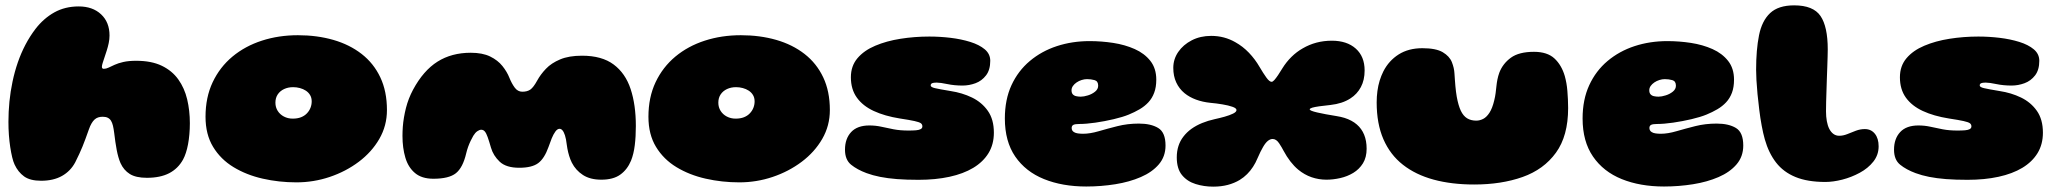

<svg xmlns="http://www.w3.org/2000/svg" viewBox="-20 -650 7680 717"><path d="M133.5 25Q92.5 25 70 8.8Q47.5 -7.5 34.5 -35.5Q29.5 -46 25.5 -62.8Q21.5 -79.5 18.2 -100.8Q15 -122 13.2 -146Q11.5 -170 11.5 -195Q11.5 -232.5 15.2 -270.5Q19 -308.5 26.8 -345.2Q34.5 -382 46.5 -416.8Q58.5 -451.5 75 -483Q91.5 -514.5 112.5 -542Q143 -581.5 183 -603.8Q223 -626 274 -626Q326 -626 357.5 -596.5Q389 -567 389 -517.5Q389 -503.5 386 -489.2Q383 -475 378.8 -461.8Q374.5 -448.5 370.5 -436.5Q366.5 -424.5 363.5 -415.2Q360.5 -406 360.5 -400.5Q360.5 -393 367.5 -393Q376 -393 385.5 -397.5Q395 -402 408 -408Q421 -414 440.5 -418.5Q460 -423 488.5 -423Q545.5 -423 584 -404.5Q622.5 -386 645.8 -353.5Q669 -321 679 -279Q689 -237 689 -190Q689 -168.5 687.2 -148.5Q685.5 -128.5 682.2 -111.2Q679 -94 674.2 -79.5Q669.5 -65 663.5 -54Q645 -20.5 611.8 -3.2Q578.5 14 528.5 14Q487.5 14 464.8 -0.2Q442 -14.5 430 -41Q425.5 -51.5 422 -63.8Q418.5 -76 415.8 -90.2Q413 -104.5 410.8 -120.2Q408.5 -136 406.5 -153Q404.5 -169 401.8 -180.5Q399 -192 394.5 -199.2Q390 -206.5 382.5 -210.2Q375 -214 363.5 -214Q354 -214 346.5 -211.5Q339 -209 333 -203.5Q327 -198 321.8 -189Q316.5 -180 312 -167Q305 -147 299.2 -131.5Q293.5 -116 288 -102.5Q282.5 -89 276 -75Q269.5 -61 261 -44Q243.5 -11 211.5 7Q179.5 25 133.5 25Z M1087 31Q1022 31 961.2 17.2Q900.5 3.5 852.2 -25.8Q804 -55 775.8 -101.5Q747.5 -148 747.5 -214Q747.5 -286.5 774.2 -343Q801 -399.5 848.2 -438.8Q895.5 -478 958 -498.2Q1020.5 -518.5 1092.5 -518.5Q1164 -518.5 1224.8 -501Q1285.5 -483.5 1330.5 -448.5Q1375.5 -413.5 1400.2 -361.2Q1425 -309 1425 -239Q1425 -180.5 1396.5 -131.2Q1368 -82 1319.8 -45.8Q1271.5 -9.5 1211.2 10.8Q1151 31 1087 31ZM1073 -207Q1091 -207 1104.2 -212.2Q1117.5 -217.5 1126.2 -226.8Q1135 -236 1139.5 -247.5Q1144 -259 1144 -271.5Q1144 -285 1138 -295Q1132 -305 1122 -311.5Q1112 -318 1099.8 -321.2Q1087.5 -324.5 1074.5 -324.5Q1056 -324.5 1041 -317.5Q1026 -310.5 1017.2 -297.5Q1008.5 -284.5 1008.5 -266.5Q1008.5 -249.5 1017 -236Q1025.5 -222.5 1040.2 -214.8Q1055 -207 1073 -207Z M1598.5 17.5Q1555 17.5 1529.8 -3.8Q1504.5 -25 1493.8 -61.2Q1483 -97.5 1483 -142.5Q1483 -158.5 1484.2 -176Q1485.5 -193.5 1488.5 -211.2Q1491.5 -229 1496 -246.8Q1500.5 -264.5 1507.2 -281.8Q1514 -299 1522.5 -315Q1561 -386.5 1613.8 -419.8Q1666.5 -453 1738 -453Q1782 -453 1810.5 -439Q1839 -425 1856.2 -403.5Q1873.5 -382 1882.5 -359Q1891 -338 1902.2 -322.8Q1913.5 -307.5 1930.5 -307.5Q1949 -307.5 1960.5 -315.5Q1972 -323.5 1986 -349Q1998.5 -372 2018.8 -393.2Q2039 -414.5 2071.8 -428.2Q2104.5 -442 2153.5 -442Q2227.5 -442 2271.5 -409.2Q2315.5 -376.5 2335 -317.5Q2354.5 -258.5 2354.5 -179.5Q2354.5 -160 2353.5 -142Q2352.5 -124 2350.5 -107.8Q2348.5 -91.5 2345 -77Q2341.5 -62.5 2336.5 -50Q2322.5 -16.5 2296.2 2.2Q2270 21 2225.5 21Q2184 21 2157 3.5Q2130 -14 2115.5 -42.5Q2112.5 -48.5 2110 -54.8Q2107.5 -61 2105.5 -67.8Q2103.5 -74.5 2101.8 -81.2Q2100 -88 2098.8 -95.2Q2097.5 -102.5 2096.5 -110Q2094 -131.5 2089.8 -144.5Q2085.5 -157.5 2080.5 -163.2Q2075.5 -169 2069.5 -169Q2061.5 -169 2054 -158.8Q2046.5 -148.5 2040.2 -133Q2034 -117.5 2028.5 -101.5Q2013 -58 1989.8 -40.8Q1966.5 -23.5 1919 -23.5Q1870 -23.5 1846 -46.2Q1822 -69 1813.5 -98.5Q1806.5 -123 1801.2 -137.8Q1796 -152.5 1790.5 -159Q1785 -165.5 1777 -165.5Q1770.5 -165.5 1762.5 -160Q1754.5 -154.5 1747.5 -143Q1742.5 -134.5 1737.5 -124Q1732.5 -113.5 1728.2 -101.8Q1724 -90 1721 -77.5Q1708.5 -24 1682.5 -3.2Q1656.5 17.5 1598.5 17.5Z M2741 31Q2676 31 2615.2 17.2Q2554.5 3.5 2506.2 -25.8Q2458 -55 2429.8 -101.5Q2401.5 -148 2401.5 -214Q2401.5 -286.5 2428.2 -343Q2455 -399.5 2502.2 -438.8Q2549.5 -478 2612 -498.2Q2674.5 -518.5 2746.5 -518.5Q2818 -518.5 2878.8 -501Q2939.5 -483.5 2984.5 -448.5Q3029.5 -413.5 3054.2 -361.2Q3079 -309 3079 -239Q3079 -180.5 3050.5 -131.2Q3022 -82 2973.8 -45.8Q2925.5 -9.5 2865.2 10.8Q2805 31 2741 31ZM2727 -207Q2745 -207 2758.2 -212.2Q2771.5 -217.5 2780.2 -226.8Q2789 -236 2793.5 -247.5Q2798 -259 2798 -271.5Q2798 -285 2792 -295Q2786 -305 2776 -311.5Q2766 -318 2753.8 -321.2Q2741.5 -324.5 2728.5 -324.5Q2710 -324.5 2695 -317.5Q2680 -310.5 2671.2 -297.5Q2662.5 -284.5 2662.5 -266.5Q2662.5 -249.5 2671 -236Q2679.5 -222.5 2694.2 -214.8Q2709 -207 2727 -207Z M3410 21.5Q3365 21.5 3329.8 18.8Q3294.5 16 3266.8 10.5Q3239 5 3216 -3.5Q3181 -16.5 3158.2 -35Q3135.5 -53.5 3135.5 -91Q3135.5 -132 3158.5 -156.8Q3181.5 -181.5 3226.5 -181.5Q3249.5 -181.5 3271 -176.8Q3292.5 -172 3317 -167.2Q3341.5 -162.5 3372.5 -162.5Q3389.5 -162.5 3401 -163.5Q3412.5 -164.5 3418.5 -168Q3424.5 -171.5 3424.5 -178Q3424.5 -185.5 3418.8 -189.8Q3413 -194 3395 -198Q3377 -202 3340.5 -207.5Q3284 -216.5 3243 -235.5Q3202 -254.5 3179.8 -285.5Q3157.5 -316.5 3157.5 -361.5Q3157.5 -403.5 3182 -432.5Q3206.5 -461.5 3248.5 -479.2Q3290.5 -497 3342.8 -505.2Q3395 -513.5 3450.5 -513.5Q3489.5 -513.5 3529.5 -508.8Q3569.5 -504 3603.2 -493.5Q3637 -483 3657.5 -465.8Q3678 -448.5 3678 -423Q3678 -389 3662.2 -368.5Q3646.5 -348 3622.8 -339.2Q3599 -330.5 3574.5 -330.5Q3544 -330.5 3517.8 -336Q3491.5 -341.5 3478.5 -341.5Q3470.5 -341.5 3465.2 -340.5Q3460 -339.5 3457.8 -337.2Q3455.5 -335 3455.5 -331Q3455.5 -324.5 3471.5 -320.8Q3487.5 -317 3530 -310Q3573 -303.5 3609.8 -285.8Q3646.5 -268 3669 -236Q3691.5 -204 3691.5 -154.5Q3691.5 -111 3671.5 -78.2Q3651.5 -45.5 3614.5 -23.2Q3577.5 -1 3525.8 10.2Q3474 21.5 3410 21.5Z M4036.5 46.5Q3947.5 46.5 3878.8 18.8Q3810 -9 3771.2 -65.5Q3732.5 -122 3732.5 -207.5Q3732.5 -278 3757.2 -331.8Q3782 -385.5 3825.8 -422.2Q3869.5 -459 3926.8 -477.8Q3984 -496.5 4049 -496.5Q4093 -496.5 4137 -489.8Q4181 -483 4217.5 -466.8Q4254 -450.5 4276 -422.5Q4298 -394.5 4298 -352.5Q4298 -324.5 4290.2 -303.8Q4282.5 -283 4268.5 -268Q4254.5 -253 4235.8 -242Q4217 -231 4195 -222Q4173 -213 4139.2 -205Q4105.5 -197 4070.8 -192Q4036 -187 4010.5 -187Q3995 -187 3988.5 -183.8Q3982 -180.5 3982 -172Q3982 -167 3984.2 -163Q3986.5 -159 3991 -156.5Q3996.5 -153 4005.2 -151.8Q4014 -150.5 4025 -150.5Q4050.5 -150.5 4083 -160Q4115.5 -169.5 4153.2 -179Q4191 -188.5 4233 -188.5Q4278 -188.5 4305.2 -172Q4332.5 -155.5 4332.5 -106.5Q4332.5 -65.5 4307.5 -36.2Q4282.5 -7 4240.2 11.2Q4198 29.5 4145 38Q4092 46.5 4036.5 46.5ZM4016 -289Q4027.5 -289 4042.8 -293.8Q4058 -298.5 4069.5 -307.8Q4081 -317 4081 -330Q4081 -347 4067.5 -350.8Q4054 -354.5 4039.5 -354.5Q4029.5 -354.5 4019.2 -351.2Q4009 -348 4000.5 -342.2Q3992 -336.5 3986.8 -329Q3981.5 -321.5 3981.5 -313Q3981.5 -303 3986.2 -297.8Q3991 -292.5 3999 -290.8Q4007 -289 4016 -289Z M4510.5 47Q4476 47 4444.8 37.2Q4413.5 27.5 4394 3.8Q4374.5 -20 4374.5 -62.5Q4374.5 -85.5 4380.8 -104.8Q4387 -124 4399 -139.5Q4411.5 -156 4429.2 -168.8Q4447 -181.5 4469 -190.5Q4491 -199.5 4516 -205Q4534.5 -209 4553.2 -214.2Q4572 -219.5 4584.8 -225.8Q4597.5 -232 4597.5 -239Q4597.5 -246 4582.5 -251.2Q4567.5 -256.5 4545.2 -260.2Q4523 -264 4500 -266Q4471 -269 4446.5 -278Q4422 -287 4403.5 -302Q4383.5 -318.5 4372.5 -342.2Q4361.5 -366 4361.5 -396.5Q4361.5 -429 4380 -456Q4398.5 -483 4430.5 -499.5Q4462.5 -516 4503 -516Q4528 -516 4550.5 -510Q4573 -504 4593 -492.5Q4621 -477 4644 -453Q4667 -429 4684 -399.5Q4697.5 -376.5 4709 -360.5Q4720.5 -344.5 4728.5 -344.5Q4733 -344.5 4739 -351.2Q4745 -358 4752.8 -369.5Q4760.5 -381 4769 -395Q4783.5 -418.5 4802.8 -437.5Q4822 -456.5 4845 -469.5Q4869 -483.5 4896.2 -490.8Q4923.5 -498 4953.5 -498Q5010 -498 5043 -468.5Q5076 -439 5076 -387Q5076 -351 5062 -324.8Q5048 -298.5 5023 -282.5Q5007.5 -272.5 4989 -266.5Q4970.5 -260.5 4948.5 -258Q4924 -255.5 4906.5 -253Q4889 -250.5 4880 -247.8Q4871 -245 4871 -241.5Q4871 -236.5 4899 -230Q4927 -223.5 4971 -216.5Q4987 -214 5000.8 -209.8Q5014.5 -205.5 5026.2 -199.2Q5038 -193 5047 -185Q5065 -169.5 5074.2 -147Q5083.5 -124.5 5083.5 -94.5Q5083.5 -62.5 5069.8 -40.2Q5056 -18 5033.8 -4.5Q5011.5 9 4985 15Q4958.5 21 4933.5 21Q4904.5 21 4877.8 11.8Q4851 2.5 4828 -16.5Q4812.5 -29.5 4798.8 -47.2Q4785 -65 4773 -87.5Q4767.5 -98.5 4756.8 -114.8Q4746 -131 4732.5 -131Q4723.5 -131 4714.8 -124Q4706 -117 4696.8 -101.2Q4687.5 -85.5 4676 -59Q4669 -42 4659.2 -27Q4649.5 -12 4637.2 0.2Q4625 12.5 4609.5 22Q4589.5 34 4565 40.5Q4540.5 47 4510.5 47Z M5485 39Q5401 39 5333.8 20.8Q5266.5 2.5 5219 -34.8Q5171.5 -72 5146.2 -130Q5121 -188 5121 -267.5Q5121 -289.5 5123.8 -310Q5126.5 -330.5 5132.2 -349Q5138 -367.5 5146 -383.5Q5166.5 -423.5 5203.2 -446.8Q5240 -470 5291.5 -470Q5342.5 -470 5367.8 -455Q5393 -440 5401.8 -418Q5410.5 -396 5411.5 -375.5Q5412.5 -362.5 5413.2 -350.8Q5414 -339 5415 -328.2Q5416 -317.5 5417.2 -307.8Q5418.5 -298 5420 -289Q5426 -256 5435.2 -236.5Q5444.5 -217 5458.8 -208.2Q5473 -199.5 5493 -199.5Q5506 -199.5 5518.8 -206Q5531.5 -212.5 5542.2 -229Q5553 -245.5 5560 -275Q5563.5 -289 5565.2 -302.2Q5567 -315.5 5568.2 -328.2Q5569.5 -341 5572 -353.5Q5574.5 -366 5579 -378.5Q5592 -412.5 5622.2 -434.5Q5652.5 -456.5 5708.5 -456.5Q5758 -456.5 5784.8 -431.8Q5811.5 -407 5823.5 -366Q5827 -353.5 5829.5 -339.5Q5832 -325.5 5833.2 -310.2Q5834.5 -295 5835.2 -279Q5836 -263 5836 -246.5Q5836 -142.5 5790.5 -79.8Q5745 -17 5665.8 11Q5586.5 39 5485 39Z M6194 46.5Q6105 46.5 6036.2 18.8Q5967.5 -9 5928.8 -65.5Q5890 -122 5890 -207.5Q5890 -278 5914.8 -331.8Q5939.5 -385.5 5983.2 -422.2Q6027 -459 6084.2 -477.8Q6141.5 -496.5 6206.5 -496.5Q6250.5 -496.5 6294.5 -489.8Q6338.5 -483 6375 -466.8Q6411.5 -450.5 6433.5 -422.5Q6455.5 -394.5 6455.5 -352.5Q6455.5 -324.5 6447.8 -303.8Q6440 -283 6426 -268Q6412 -253 6393.2 -242Q6374.5 -231 6352.5 -222Q6330.5 -213 6296.8 -205Q6263 -197 6228.2 -192Q6193.5 -187 6168 -187Q6152.5 -187 6146 -183.8Q6139.5 -180.5 6139.5 -172Q6139.5 -167 6141.8 -163Q6144 -159 6148.5 -156.5Q6154 -153 6162.8 -151.8Q6171.5 -150.5 6182.5 -150.5Q6208 -150.5 6240.5 -160Q6273 -169.5 6310.8 -179Q6348.5 -188.5 6390.5 -188.5Q6435.5 -188.5 6462.8 -172Q6490 -155.5 6490 -106.5Q6490 -65.5 6465 -36.2Q6440 -7 6397.8 11.2Q6355.5 29.5 6302.5 38Q6249.5 46.5 6194 46.5ZM6173.5 -289Q6185 -289 6200.2 -293.8Q6215.5 -298.5 6227 -307.8Q6238.5 -317 6238.5 -330Q6238.5 -347 6225 -350.8Q6211.5 -354.5 6197 -354.5Q6187 -354.5 6176.8 -351.2Q6166.5 -348 6158 -342.2Q6149.5 -336.5 6144.2 -329Q6139 -321.5 6139 -313Q6139 -303 6143.8 -297.8Q6148.5 -292.5 6156.5 -290.8Q6164.5 -289 6173.5 -289Z M6796.5 29.5Q6730 29.5 6685 11Q6640 -7.5 6612.5 -43Q6585 -78.5 6570.5 -129.5Q6564 -152.5 6558.8 -180.8Q6553.5 -209 6549.8 -239.5Q6546 -270 6543.2 -298.8Q6540.5 -327.5 6539.2 -351Q6538 -374.5 6538 -389.5Q6538 -464 6548.8 -518Q6559.5 -572 6590.2 -601Q6621 -630 6680 -630Q6751.5 -630 6778.5 -590.2Q6805.5 -550.5 6805.5 -465.5Q6805.5 -455 6805 -438.2Q6804.5 -421.5 6803.8 -400.8Q6803 -380 6802.2 -357.2Q6801.5 -334.5 6800.8 -312.2Q6800 -290 6799.5 -270Q6799 -250 6799 -234.5Q6799 -214.5 6802 -197.8Q6805 -181 6811.2 -168.8Q6817.5 -156.5 6826.8 -149.8Q6836 -143 6848.5 -143Q6863 -143 6878.5 -149.2Q6894 -155.5 6910.5 -161.8Q6927 -168 6944 -168Q6967.5 -168 6981.5 -150.5Q6995.5 -133 6995.5 -103.5Q6995.5 -71.5 6975.8 -46.5Q6956 -21.5 6925 -4.8Q6894 12 6859.8 20.8Q6825.5 29.5 6796.5 29.5Z M7327.5 21.5Q7282.5 21.5 7247.2 18.8Q7212 16 7184.2 10.5Q7156.5 5 7133.5 -3.5Q7098.5 -16.5 7075.8 -35Q7053 -53.5 7053 -91Q7053 -132 7076 -156.8Q7099 -181.5 7144 -181.5Q7167 -181.5 7188.5 -176.8Q7210 -172 7234.5 -167.2Q7259 -162.5 7290 -162.5Q7307 -162.5 7318.5 -163.5Q7330 -164.5 7336 -168Q7342 -171.5 7342 -178Q7342 -185.5 7336.2 -189.8Q7330.5 -194 7312.5 -198Q7294.5 -202 7258 -207.5Q7201.5 -216.5 7160.5 -235.5Q7119.5 -254.5 7097.2 -285.5Q7075 -316.5 7075 -361.5Q7075 -403.5 7099.5 -432.5Q7124 -461.5 7166 -479.2Q7208 -497 7260.2 -505.2Q7312.5 -513.5 7368 -513.5Q7407 -513.5 7447 -508.8Q7487 -504 7520.8 -493.5Q7554.5 -483 7575 -465.8Q7595.5 -448.5 7595.5 -423Q7595.5 -389 7579.8 -368.5Q7564 -348 7540.2 -339.2Q7516.5 -330.5 7492 -330.5Q7461.5 -330.5 7435.2 -336Q7409 -341.5 7396 -341.5Q7388 -341.5 7382.8 -340.5Q7377.5 -339.5 7375.2 -337.2Q7373 -335 7373 -331Q7373 -324.5 7389 -320.8Q7405 -317 7447.5 -310Q7490.5 -303.5 7527.2 -285.8Q7564 -268 7586.5 -236Q7609 -204 7609 -154.5Q7609 -111 7589 -78.2Q7569 -45.5 7532 -23.2Q7495 -1 7443.2 10.2Q7391.5 21.5 7327.5 21.5Z"/></svg>

Font: Gluten Thin Black
Style: Regular
Weight: 900
Version: Version 1.300